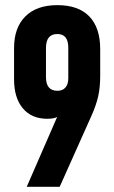

<svg xmlns="http://www.w3.org/2000/svg" viewBox="-20 -720 440 740"><path d="M200.2 -269Q187 -262.2 162.1 -262.2Q101.6 -262.2 67.9 -302.7Q34.2 -342.8 34.2 -414.1V-535.2Q34.2 -613.3 77.6 -656.7Q121.1 -700.2 201.2 -700.2Q282.2 -700.2 324.2 -656.7Q366.2 -613.3 366.2 -530.8V-428.2Q366.2 -382.8 358.4 -348.6Q350.6 -314.5 333 -274.9L210 0H83ZM231.9 -382.3Q243.2 -395 243.2 -418V-536.1Q243.2 -588.9 201.2 -588.9Q157.2 -588.9 157.2 -535.2V-422.9Q157.2 -370.1 201.2 -370.1Q221.2 -370.1 231.9 -382.3Z"/></svg>

Font: D-DIN Condensed
Style: DINCondensed-Bold
Weight: 700
Width: 3
Designer: Charles Nix
Foundry: Datto Inc.
Version: Version 1.10